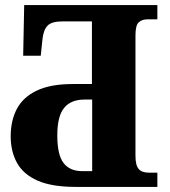

<svg xmlns="http://www.w3.org/2000/svg" viewBox="-20 -734 668 754"><path d="M278 0Q184 0 128 -24.5Q72 -49 47 -94Q22 -139 22 -199Q22 -260 46 -306Q70 -352 124 -378Q178 -404 266 -404H341V-650H226Q183 -650 167 -633.5Q151 -617 147 -582L140 -515H71L75 -714H598V-658H558Q538 -658 525 -646.5Q512 -635 512 -595V-122Q512 -85 524.5 -70.5Q537 -56 564 -56H598V0ZM302 -62H342V-343H311Q259 -343 232 -310.5Q205 -278 205 -202Q205 -126 229.5 -94Q254 -62 302 -62Z"/></svg>

Font: Noto Serif SemiCondensed ExtraBold
Style: Regular
Weight: 800
Width: 4
Designer: Monotype Design Team
Foundry: Monotype Imaging Inc.
Version: Version 2.015